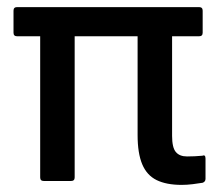

<svg xmlns="http://www.w3.org/2000/svg" viewBox="-20 -509 611 540"><path d="M491 11Q448 11 420.5 -2.5Q393 -16 380 -47Q367 -78 367 -129V-407H190V-10Q190 0 180 0H103Q93 0 93 -10V-407H28Q18 -407 18 -417V-479Q18 -489 28 -489H540Q550 -489 550 -479V-417Q550 -407 540 -407H464V-127Q464 -94 474.5 -81.5Q485 -69 506 -69Q517 -69 527.5 -69.5Q538 -70 549 -71Q558 -75 558 -63V-6Q558 2 550 5Q538 7 522 9Q506 11 491 11Z"/></svg>

Font: Sofia Sans Semi Condensed SemiBold
Style: Regular
Weight: 600
Designer: Botio Nikoltchev, Ani Petrova
Foundry: lettersoup
Version: Version 4.100